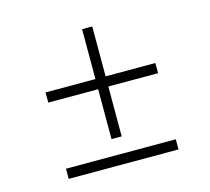

<svg xmlns="http://www.w3.org/2000/svg" viewBox="-85 -649 819 748"><g transform="rotate(-15 325.0 -275.0)"><path d="M305.2 -307.6H104V-348.6H305.2V-549.8H346.2V-348.6H546.9V-307.6H346.2V-106.4H305.2ZM104 -41H546.9V0H104Z"/></g></svg>

Font: Selawik Light
Style: Regular
Weight: 300
Designer: Aaron Bell
Foundry: Microsoft Corporation
Version: Version 1.01